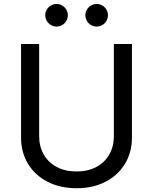

<svg xmlns="http://www.w3.org/2000/svg" viewBox="-20 -953 784 984"><path d="M87.9 -247.6V-727.5H180.7V-254.9Q180.7 -202.6 203.9 -161.6Q227.1 -120.6 270.5 -97.4Q314 -74.2 372.6 -74.2Q430.7 -74.2 473.9 -97.4Q517.1 -120.6 540.3 -161.6Q563.5 -202.6 563.5 -254.9V-727.5H656.2V-247.6Q656.2 -172.9 620.8 -114Q585.4 -55.2 521 -21.7Q456.5 11.7 372.6 11.7Q288.1 11.7 223.4 -21.7Q158.7 -55.2 123.3 -114Q87.9 -172.9 87.9 -247.6ZM417.5 -875Q417.5 -890.6 425.3 -903.8Q433.1 -917 446.5 -924.8Q460 -932.6 475.6 -932.6Q491.2 -932.6 504.4 -924.8Q517.6 -917 525.4 -903.8Q533.2 -890.6 533.2 -875Q533.2 -859.4 525.4 -845.9Q517.6 -832.5 504.4 -824.7Q491.2 -816.9 475.6 -816.9Q460 -816.9 446.5 -824.7Q433.1 -832.5 425.3 -845.9Q417.5 -859.4 417.5 -875ZM211.9 -875Q211.9 -890.6 219.7 -903.8Q227.5 -917 241 -924.8Q254.4 -932.6 270 -932.6Q285.6 -932.6 298.8 -924.8Q312 -917 319.8 -903.8Q327.6 -890.6 327.6 -875Q327.6 -859.4 319.8 -845.9Q312 -832.5 298.8 -824.7Q285.6 -816.9 270 -816.9Q254.4 -816.9 241 -824.7Q227.5 -832.5 219.7 -845.9Q211.9 -859.4 211.9 -875Z"/></svg>

Font: Inter RS Variable
Style: Regular
Weight: 400
Designer: Rasmus Andersson (customised by Maria Ramos and Noel Pretorius)
Foundry: rsms
Version: Version 3.001;Glyphs 3.2.3 (3260)